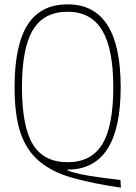

<svg xmlns="http://www.w3.org/2000/svg" viewBox="-20 -770 624 883"><path d="M536 93Q405 74 312 47.5Q219 21 160 -29Q101 -79 74 -160Q47 -241 47 -369Q47 -562 107 -656Q167 -750 291 -750Q535 -750 535 -369Q535 10 291 10V14Q326 28 391 38.5Q456 49 534 58ZM291 -24Q400 -24 450.5 -107Q501 -190 501 -369Q501 -546 449.5 -631Q398 -716 291 -716Q182 -716 131.5 -632.5Q81 -549 81 -369Q81 -189 131 -106.5Q181 -24 291 -24Z"/></svg>

Font: Encode Sans Compressed
Style: Thin
Weight: 100
Designer: Pablo Impallari, Andres Torresi
Foundry: Pablo Impallari, Andres Torresi
Version: Version 1.000; ttfautohint (v1.00) -l 8 -r 50 -G 200 -x 14 -